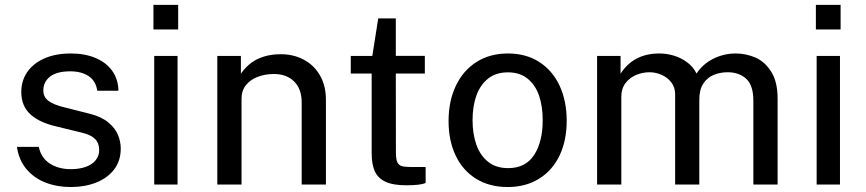

<svg xmlns="http://www.w3.org/2000/svg" viewBox="-20 -742 3484 772"><path d="M48.1 -151.5H135.9Q145.7 -106.2 181 -84Q216.4 -61.8 264.5 -61.8Q298.7 -61.8 324.5 -70.9Q350.2 -80 364.5 -97.5Q378.8 -114.9 378.8 -139Q378.8 -166.6 362.1 -183.3Q345.4 -200 309.9 -208.4L204.1 -234.2Q137.5 -249.8 101.7 -282.8Q65.8 -315.8 65.6 -371.9Q65.4 -417.2 89.6 -452.3Q113.8 -487.4 158.7 -507.2Q203.7 -527 264.4 -527Q322.2 -527 365.2 -508.5Q408.3 -490 431.9 -456.2Q455.4 -422.4 456.2 -377.2H371.1Q365.2 -417.1 336.1 -436.2Q307 -455.2 262.5 -455.2Q208.4 -455.2 181.3 -434Q154.2 -412.7 154.2 -377.9Q154.2 -351.9 175.3 -336.1Q196.3 -320.4 241 -309.9L342.6 -284.2Q388 -272.5 415.4 -249.8Q442.8 -227 454.2 -199.9Q465.5 -172.8 465.5 -144.4Q465.5 -95.4 438.8 -60.6Q412.1 -25.8 366.5 -7.9Q320.9 10 264.9 10Q209.2 10 162.8 -8Q116.4 -26 86 -62.5Q55.5 -99 48.1 -151.5Z M693.9 0H600.1V-517H693.9ZM696.4 -623.4H597V-722.4H696.4Z M853.8 -517H948.6V-445.6L952.8 -451.4Q969.5 -473.8 990.6 -489.6Q1011.7 -505.4 1041.6 -514.7Q1071.4 -524 1109.5 -524Q1159.7 -524 1200.8 -502.4Q1241.9 -480.9 1266.2 -439.4Q1290.5 -397.9 1290.5 -340.2V0H1193V-330.5Q1193 -384.4 1162.6 -414.4Q1132.2 -444.4 1081.8 -444.4Q1046.4 -444.4 1016.8 -433.3Q987.1 -422.2 969.2 -400.1Q951.2 -377.9 951.2 -346.1V0H853.8Z M1571.5 -446.2 1571.9 -129.1Q1571.9 -102.2 1577.4 -90Q1583 -77.8 1595.2 -74.2Q1607.4 -70.5 1633.5 -70.5H1691.4V-6.1Q1669.4 3 1613.4 3Q1559.8 3 1529.4 -11.5Q1499.1 -26 1486.8 -54Q1474.4 -82 1474.4 -125.8V-446.2H1390.4V-517H1477L1500.8 -668H1571.5V-517.4H1688.2V-446.2Z M1783.6 -255Q1783.6 -335.2 1812.8 -396.8Q1841.9 -458.4 1895.8 -492.7Q1949.8 -527 2022.2 -527Q2095.2 -527 2148.7 -492.5Q2202.1 -457.9 2230.4 -396.7Q2258.6 -335.4 2258.6 -256.2Q2258.6 -177.7 2230.3 -117.5Q2201.9 -57.4 2148.1 -23.7Q2094.3 10 2021.2 10Q1947.8 10 1894 -23.4Q1840.3 -56.9 1812 -116.8Q1783.6 -176.8 1783.6 -255ZM2162.1 -258.9Q2162.1 -315 2147.2 -358.1Q2132.2 -401.1 2100.9 -426.1Q2069.7 -451.1 2022.2 -451.1Q1974.3 -451.1 1942.6 -426Q1910.9 -400.8 1895.5 -357.8Q1880.1 -314.7 1880.1 -258.9Q1880.1 -203.4 1895.5 -160Q1910.9 -116.6 1942.8 -91.3Q1974.6 -66 2022.9 -66Q2093.4 -66 2127.8 -119.1Q2162.1 -172.2 2162.1 -258.9Z M2380.8 -517H2475.2V-445.6Q2527.2 -527 2631.4 -527Q2660.9 -527 2690.1 -518.1Q2719.3 -509.2 2743.5 -491Q2767.8 -472.7 2780.6 -446.2Q2805.2 -484.1 2847.5 -505.5Q2889.8 -527 2938.2 -527Q2980.2 -527 3018.2 -510.2Q3056.2 -493.4 3081.4 -452.9Q3106.6 -412.4 3106.6 -345.9V0H3009.1V-337.2Q3009.1 -399.4 2980.2 -425.4Q2951.4 -451.5 2906 -451.5Q2874.6 -451.5 2848.9 -440.5Q2823.2 -429.6 2807.5 -405.3Q2791.8 -381.1 2791.8 -341.2V0H2694.6V-362.9Q2694.6 -390.8 2679.2 -410.8Q2663.8 -430.8 2640.1 -441.1Q2616.4 -451.5 2591.8 -451.5Q2564.2 -451.5 2538.2 -440.8Q2512.2 -430.1 2495.2 -408Q2478.2 -385.8 2478.2 -352.9V0H2380.8Z M3357.4 0H3263.6V-517H3357.4ZM3359.9 -623.4H3260.5V-722.4H3359.9Z"/></svg>

Font: Public Sans VF
Style: Regular
Weight: 400
Designer: Pablo Impallari, Rodrigo Fuenzalida (Modified by Dan O. Williams and USWDS)
Version: Version 1.003